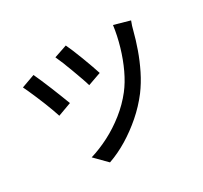

<svg xmlns="http://www.w3.org/2000/svg" viewBox="-161 -988 1322 1250"><g transform="rotate(-30 500.0 -362.5)"><path d="M463 -764Q472 -746 486.5 -711Q501 -676 516.5 -635.5Q532 -595 545 -558Q558 -521 565 -499L466 -464Q460 -487 447 -523Q434 -559 419.5 -599Q405 -639 390.5 -674.5Q376 -710 366 -731ZM913 -693Q907 -678 901 -659.5Q895 -641 892 -627Q877 -568 853.5 -501.5Q830 -435 798 -370.5Q766 -306 725 -251Q673 -183 608.5 -127Q544 -71 474 -28.5Q404 14 332 39L245 -49Q315 -70 386 -106.5Q457 -143 522.5 -195Q588 -247 638 -311Q677 -361 709 -429Q741 -497 763.5 -574Q786 -651 796 -726ZM185 -703Q195 -681 211 -645Q227 -609 243.5 -567.5Q260 -526 275 -488.5Q290 -451 299 -426L198 -389Q192 -408 181.5 -437.5Q171 -467 157.5 -500.5Q144 -534 130 -567Q116 -600 104 -626.5Q92 -653 85 -667Z"/></g></svg>

Font: Noto Sans KR Medium
Style: Regular
Weight: 500
Designer: Ryoko NISHIZUKA  (kana, bopomofo & ideographs); Paul D. Hunt (Latin, Greek & Cyrillic); Sandoll Communications , Soo-you
Foundry: Adobe
Version: Version 2.004-H2;hotconv 1.0.118;makeotfexe 2.5.65603